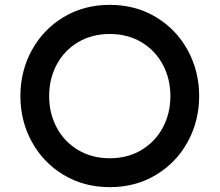

<svg xmlns="http://www.w3.org/2000/svg" viewBox="-20 -761 915 800"><path d="M690 -360.7Q690 -432.5 658.5 -491.5Q627 -550.6 569.5 -585Q512 -619.4 437.4 -619.4Q362.9 -619.4 305.4 -585.2Q247.8 -551 216.3 -491.9Q184.8 -432.8 184.8 -360.9Q184.8 -288.6 216.3 -229.5Q247.8 -170.4 305.4 -136Q362.9 -101.6 437.4 -101.6Q511.8 -101.6 569.4 -136.1Q626.9 -170.5 658.5 -229.6Q690 -288.6 690 -360.7ZM809.8 -361Q809.8 -257 762.2 -170.1Q714.6 -83.2 629.7 -32.2Q544.8 18.8 437.4 18.8Q330 18.8 245.1 -32.2Q160.2 -83.2 112.6 -170.1Q65 -257 65 -361Q65 -464.6 112.6 -551.7Q160.2 -638.8 245.1 -689.8Q330 -740.8 437.4 -740.8Q544.8 -740.8 629.7 -689.8Q714.6 -638.8 762.2 -551.7Q809.8 -464.6 809.8 -361Z"/></svg>

Font: SUIT Variable
Style: Regular
Weight: 400
Designer: Sunn Youn; Korean Glyphs from Source Han Sans (Sandoll Communications; Soo-young Jang, Joo-yeon Kang)
Foundry: Sunn
Version: Version 1.150;FEAKit 1.0